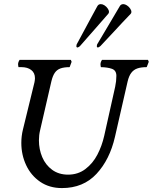

<svg xmlns="http://www.w3.org/2000/svg" viewBox="-20 -913 755 949"><path d="M77.1 -617.2Q73.7 -612.8 71.5 -606.7Q69.3 -600.6 69.3 -595.2Q69.3 -592.3 70.1 -588.1Q70.8 -584 71.3 -581.1H86.4Q116.2 -581.1 134.5 -566.9Q152.8 -552.7 152.8 -526.4Q152.8 -518.6 150.4 -506.3L93.3 -272.5Q85.4 -240.7 85.4 -206.5Q85.4 -147.5 109.4 -96.4Q133.3 -45.4 178.7 -14.4Q224.1 16.6 286.1 16.6Q391.6 16.6 457 -53.7Q522.5 -124 548.3 -236.8L610.8 -510.3Q617.2 -537.6 628.9 -553Q640.6 -568.4 658.7 -574.7Q676.8 -581.1 705.1 -581.1L715.3 -607.4L711.4 -617.2H484.4Q481 -612.8 478.8 -606.7Q476.6 -600.6 476.6 -595.2Q476.6 -592.3 477.3 -588.1Q478 -584 478.5 -581.1Q511.7 -580.6 533.4 -572.8Q555.2 -564.9 555.2 -538.1Q555.2 -512.2 549.3 -484.4L495.1 -241.7Q483.9 -191.9 461.4 -148.7Q439 -105.5 402.3 -77.6Q365.7 -49.8 316.4 -49.8Q270.5 -49.8 237.8 -73.7Q205.1 -97.7 188.7 -136.5Q172.4 -175.3 172.4 -219.2Q172.4 -245.1 178.2 -269L233.9 -510.7Q240.2 -537.6 250.7 -553Q261.2 -568.4 278.8 -574.7Q296.4 -581.1 324.2 -581.1L334 -607.4L330.1 -617.2ZM478.5 -892.6Q472.2 -892.6 467.8 -889.9Q463.4 -887.2 460 -880.4Q439.9 -842.8 433.1 -831.1L358.9 -693.4Q357.4 -687.5 357.4 -685.1Q357.4 -681.6 359.1 -679.9Q360.8 -678.2 362.8 -678.2Q364.3 -678.2 368.2 -680.2Q372.1 -682.1 375.5 -685.5Q390.1 -701.7 406.2 -720.5Q422.4 -739.3 436.5 -754.9Q493.2 -820.8 514.6 -844.2Q517.1 -846.7 517.8 -848.9Q518.6 -851.1 518.6 -854.5Q518.6 -862.3 512.2 -871.3Q505.9 -880.4 496.6 -886.5Q487.3 -892.6 478.5 -892.6ZM589.4 -892.6Q576.7 -892.6 570.8 -880.4L522.9 -799.3Q490.2 -745.6 460 -693.4Q458.5 -687.5 458.5 -685.1Q458.5 -681.6 460.2 -679.9Q461.9 -678.2 463.9 -678.2Q465.3 -678.2 469.2 -680.2Q473.1 -682.1 476.6 -685.5Q485.4 -694.8 542.5 -755.9Q585 -802.2 625.5 -844.2Q627.9 -846.7 628.7 -848.9Q629.4 -851.1 629.4 -854.5Q629.4 -862.3 623 -871.3Q616.7 -880.4 607.2 -886.5Q597.7 -892.6 589.4 -892.6Z"/></svg>

Font: Radley
Style: Italic
Weight: 400
Italic angle: -12°
Designer: Vernon Adams
Foundry: Vernon Adams
Version: Version 1.003; ttfautohint (v1.6)